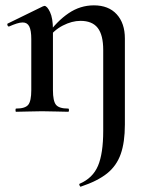

<svg xmlns="http://www.w3.org/2000/svg" viewBox="-20 -418 547 718"><path d="M282 280Q280 281 277.5 275.5Q275 270 278 269Q327 248 346.5 202Q366 156 366 71V-231Q366 -287 345.5 -313.5Q325 -340 281 -340Q249 -340 215 -322.5Q181 -305 160 -274L155 -286Q193 -339 236.5 -368.5Q280 -398 331 -398Q386 -398 416.5 -364.5Q447 -331 447 -274V48Q447 114 431.5 158Q416 202 380.5 230.5Q345 259 282 280ZM40 0Q38 0 38 -6Q38 -12 40 -12Q74 -12 85.5 -26Q97 -40 97 -81V-272Q97 -304 89.5 -319Q82 -334 65 -334Q55 -334 42.5 -330Q30 -326 14 -319Q10 -318 8 -323.5Q6 -329 9 -330L140 -394Q145 -396 146 -396Q156 -396 167 -373Q178 -350 178 -306V-81Q178 -40 189.5 -26Q201 -12 235 -12Q238 -12 238 -6Q238 0 235 0Q216 0 191 -1Q166 -2 137 -2Q110 -2 85 -1Q60 0 40 0Z"/></svg>

Font: Cormorant SemiBold
Style: Regular
Weight: 600
Designer: Christian Thalmann (Catharsis Fonts)
Foundry: Catharsis Fonts
Version: Version 4.000